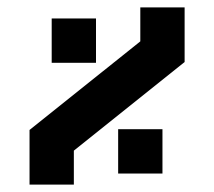

<svg xmlns="http://www.w3.org/2000/svg" viewBox="-20 -500 580 520"><path d="M360 -480H480V-332L180 -92V0H60V-148L360 -388ZM120 -450H240V-330H120ZM300 -150H420V-30H300Z"/></svg>

Font: SOV_raksil
Style: bold
Weight: 700
Version: Version 1.00